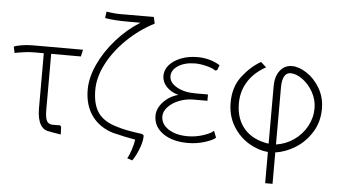

<svg xmlns="http://www.w3.org/2000/svg" viewBox="-66 -802 1926 1089"><g transform="rotate(5 897.0 -257.5)"><path d="M98 -476H384L375 -437H206V-119Q206 -73 216 -55Q226 -37 251 -37Q286 -37 290 -38L298 -31L300 14Q263 8 248.5 5.5Q234 3 243 3Q204 3 184 -29.5Q164 -62 164 -123V-437H112Q78 -437 52 -433Q26 -429 20 -428L-1 -424L-9 -459Q-2 -464 30 -470Q62 -476 98 -476Z M723 6Q673 -2 595 -21Q516 -45 473 -105Q430 -165 430 -253Q430 -322 465 -398Q500 -474 560.5 -542.5Q621 -611 695 -657H617Q545 -657 493 -666L498 -703Q552 -694 603 -696H768L776 -659Q689 -614 620 -546.5Q551 -479 512 -403Q473 -327 473 -256Q473 -172 506 -125.5Q539 -79 613 -58Q660 -42 754 -30Q762 -28 765.5 -25.5Q769 -23 769 -17Q769 7 759 37.5Q749 68 736 93Q723 118 716 125L687 115Q697 101 708.5 66Q720 31 723 6Z M945 -268Q903 -279 877 -306.5Q851 -334 851 -369Q851 -403 875 -430.5Q899 -458 941 -474.5Q983 -491 1034 -491Q1107 -491 1163 -456L1152 -427L1140 -424Q1128 -435 1092 -444.5Q1056 -454 1025 -454Q967 -454 929 -430Q891 -406 891 -370Q891 -334 933.5 -309.5Q976 -285 1040 -285H1112V-249H1033Q989 -249 950.5 -233.5Q912 -218 888.5 -192.5Q865 -167 865 -139Q865 -95 907.5 -67Q950 -39 1018 -39Q1063 -39 1107 -53.5Q1151 -68 1164 -83L1179 -45Q1166 -31 1119.5 -16Q1073 -1 1022 -1Q934 -1 880 -39Q826 -77 826 -139Q826 -181 860.5 -218Q895 -255 945 -268Z M1396 -495 1427 -467Q1360 -430 1325.5 -374.5Q1291 -319 1291 -251Q1291 -161 1340 -105.5Q1389 -50 1479 -37V-366Q1479 -420 1505 -453.5Q1531 -487 1573 -487Q1612 -487 1656.5 -458.5Q1701 -430 1732 -378Q1763 -326 1763 -260Q1763 -186 1727 -127.5Q1691 -69 1635.5 -34Q1580 1 1521 9V188H1479V10Q1424 6 1369.5 -26.5Q1315 -59 1279.5 -117Q1244 -175 1244 -251Q1244 -340 1291 -401Q1338 -462 1396 -495ZM1721 -259Q1721 -308 1697 -351Q1673 -394 1637 -420Q1601 -446 1568 -446Q1545 -446 1533 -424Q1521 -402 1521 -362V-36Q1576 -44 1622 -76Q1668 -108 1694.5 -156.5Q1721 -205 1721 -259Z"/></g></svg>

Font: Gmarket Sans TTF Light
Style: Regular
Weight: 300
Designer: Creative Director : Sungho Lee; Art Director : Kiwoong Choi; Project Manager : Sori Yang, Jongwook Yoon; Font Designer :
Foundry: Sandoll Inc.
Version: Version 1.000;hotconv 1.0.109;makeotfexe 2.5.65596